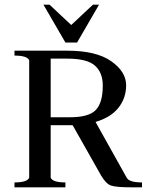

<svg xmlns="http://www.w3.org/2000/svg" viewBox="-20 -802 628 822"><path d="M260 -620 166 -782H192L285 -695L378 -782H404L310 -620ZM42 0V-21Q96 -21 105 -41V-544Q96 -564 42 -564V-585H268Q392 -585 456 -540Q520 -495 520 -437Q520 -382 487 -340.5Q454 -299 389 -280L522 -42Q532 -21 588 -21V0H545Q475 0 454 -8Q433 -16 412 -52L291 -266H197V-41Q206 -21 260 -21V0ZM197 -551V-300H280Q360 -300 390 -331Q420 -362 420 -436Q420 -491 386.5 -521Q353 -551 268 -551Z"/></svg>

Font: Judson
Style: Regular
Weight: 400
Version: Version 20110429